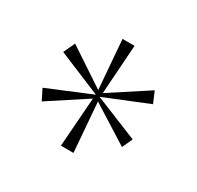

<svg xmlns="http://www.w3.org/2000/svg" viewBox="-95 -867 609 595"><g transform="rotate(30 210.0 -569.0)"><path d="M186 -378 199 -554 66 -467 47 -505 201 -569 47 -633 66 -674 200 -585 186 -760H229L217 -584L352 -672L369 -632L214 -569L369 -506L352 -469L217 -554L231 -378Z"/></g></svg>

Font: Noto Serif Bengali Thin
Style: Regular
Weight: 250
Version: Version 2.003